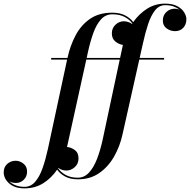

<svg xmlns="http://www.w3.org/2000/svg" viewBox="-210 -780 1048 1060"><path d="M72.5 -460H162.5L163 -461.5Q177 -527 206.8 -583.8Q236.5 -640.5 286 -675.2Q335.5 -710 409.5 -710Q453 -710 481.8 -694.5Q510.5 -679 525.5 -658Q557.5 -703.5 602 -731.8Q646.5 -760 701 -760Q743 -760 769 -745.8Q795 -731.5 807 -711.5Q819 -691.5 819 -674Q819 -645 801.8 -626.5Q784.5 -608 756 -608Q731.5 -608 710.2 -623Q689 -638 689 -666.5Q689 -695.5 708.5 -713.8Q728 -732 755 -732Q768 -732 781 -727Q767.5 -737.5 748 -744.5Q728.5 -751.5 702 -751.5Q669 -751.5 646.5 -723.5Q624 -695.5 608 -647.8Q592 -600 579 -540L561 -460H696V-451H559L466.5 -38.5Q452 28 419.8 84.5Q387.5 141 337.8 175.5Q288 210 220.5 210Q178 210 149.5 194.5Q121 179 105.5 156.5Q74 203 28.8 231.5Q-16.5 260 -75 260Q-128.5 260 -159 233Q-189.5 206 -189.5 171Q-189.5 142 -169.8 124.8Q-150 107.5 -123.5 107.5Q-101 107.5 -80.8 123.2Q-60.5 139 -60.5 167Q-60.5 195 -78.8 212.5Q-97 230 -121 230Q-141.5 230.5 -159 221Q-145 234.5 -123.8 243Q-102.5 251.5 -75 251.5Q-40 251.5 -15.8 223.5Q8.5 195.5 25.2 147.8Q42 100 55 40L160.5 -451H72.5ZM275 -490 268.5 -460H453L464 -511.5Q466 -522 468.5 -532Q446.5 -535 427 -550.8Q407.5 -566.5 407.5 -596Q407.5 -625 428 -644Q448.5 -663 474.5 -662.5Q484.5 -662.5 496.5 -659Q508.5 -655.5 519 -648Q519.5 -649 520.5 -650.5Q506.5 -671 479 -686Q451.5 -701 410.5 -701Q373 -701 347.8 -673.2Q322.5 -645.5 305.2 -597.8Q288 -550 275 -490ZM157 161.5Q131.5 161.5 111.5 147Q111 148 110.5 148.5Q124.5 170 152 185.5Q179.5 201 219.5 201Q255 201 281 173.2Q307 145.5 325.5 97.8Q344 50 357 -10L451 -451H266.5L164.5 11.5Q162.5 21.5 160 31.5Q181.5 33 202.5 48Q223.5 63 223.5 94.5Q223.5 124.5 202.5 143Q181.5 161.5 157 161.5Z"/></svg>

Font: Bodoni* 24pt Medium
Style: Italic
Weight: 500
Italic angle: -13°
Version: Version 2.3